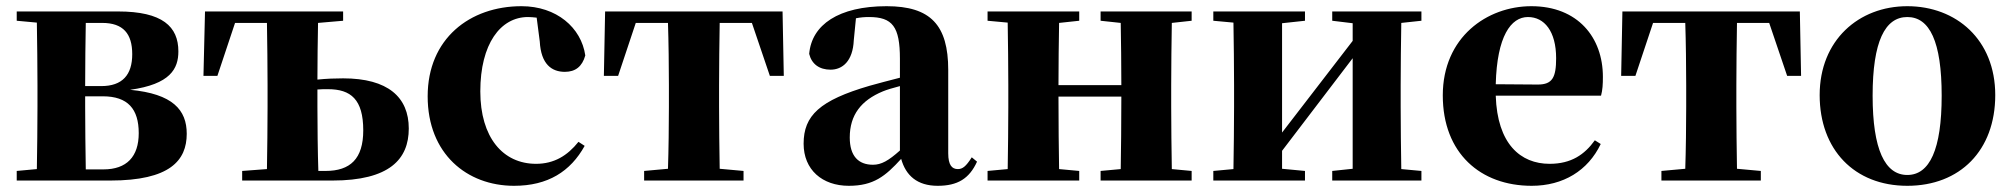

<svg xmlns="http://www.w3.org/2000/svg" viewBox="-20 -583 6498 620"><path d="M257 -36C256 -94 255 -181 255 -238V-272H312C393 -272 428 -231 428 -153C428 -77 389 -36 314 -36ZM310 -509C378 -509 407 -474 407 -408C407 -341 375 -305 307 -305H255C255 -372 256 -454 257 -509ZM34 -546V-516L99 -510C100 -451 101 -364 101 -308V-238C101 -182 100 -95 99 -37L34 -31V0H336C529 0 583 -65 583 -151C583 -228 538 -280 400 -293C530 -311 556 -361 556 -417C556 -497 505 -546 361 -546Z M1008 -31C1006 -89 1005 -180 1005 -238V-294C1016 -295 1027 -295 1039 -295C1113 -295 1153 -262 1153 -162C1153 -70 1111 -31 1031 -31ZM1088 -516V-546H642L637 -338H682L739 -509H842C843 -451 844 -364 844 -308V-238C844 -182 843 -96 842 -37L762 -31V0H1053C1238 0 1300 -69 1300 -168C1300 -269 1233 -330 1088 -330C1063 -330 1034 -329 1005 -326C1005 -381 1006 -456 1007 -509Z M1723 -449C1727 -375 1762 -351 1804 -351C1838 -351 1860 -368 1870 -404C1857 -494 1777 -563 1664 -563C1497 -563 1361 -458 1361 -272C1361 -86 1488 17 1640 17C1749 17 1822 -29 1868 -112L1848 -125C1812 -80 1769 -54 1711 -54C1604 -54 1531 -139 1531 -288C1531 -441 1596 -528 1685 -528C1694 -528 1703 -527 1713 -526Z M2408 -509 2466 -338H2511L2507 -546H1934L1930 -338H1976L2033 -509H2137C2139 -451 2140 -364 2140 -308V-238C2140 -182 2139 -96 2137 -38L2060 -31V0H2381V-31L2304 -38C2303 -96 2302 -182 2302 -238V-308C2302 -364 2303 -451 2304 -509Z M2886 -97C2849 -64 2826 -51 2799 -51C2752 -51 2724 -79 2724 -139C2724 -212 2761 -259 2831 -288C2843 -293 2863 -299 2886 -305ZM3118 -75C3099 -45 3088 -37 3073 -37C3054 -37 3042 -50 3042 -88V-357C3042 -502 2985 -563 2843 -563C2688 -563 2601 -503 2593 -409C2601 -376 2626 -358 2662 -358C2700 -358 2734 -385 2737 -453L2744 -524C2759 -527 2772 -528 2786 -528C2862 -528 2886 -497 2886 -393V-332C2851 -323 2816 -314 2788 -306C2627 -259 2575 -210 2575 -119C2575 -35 2635 17 2721 17C2801 17 2839 -14 2890 -70C2905 -16 2942 17 3008 17C3072 17 3110 -6 3135 -61Z M3828 -516V-546H3534V-516L3599 -509C3600 -454 3601 -371 3601 -308H3398C3398 -371 3399 -454 3400 -509L3465 -516V-546H3169V-516L3234 -510C3235 -451 3236 -364 3236 -308V-238C3236 -182 3235 -95 3234 -37L3169 -31V0H3465V-31L3400 -37C3399 -95 3398 -186 3398 -271H3601C3601 -186 3600 -95 3599 -37L3534 -31V0H3828V-31L3764 -37C3763 -95 3762 -182 3762 -238V-308C3762 -364 3763 -451 3764 -509Z M4570 -516V-546H4282V-516L4348 -508V-451L4120 -155V-508L4194 -516V-546H3898V-516L3963 -510C3964 -451 3965 -364 3965 -308V-238C3965 -182 3964 -95 3963 -37L3898 -31V0H4194V-31L4120 -38V-96L4348 -395V-38L4282 -31V0H4570V-31L4505 -37C4504 -95 4503 -182 4503 -238V-308C4503 -364 4504 -451 4505 -509Z M4810 -311C4814 -466 4859 -528 4914 -528C4967 -528 5005 -482 5005 -395C5005 -333 4993 -310 4946 -310ZM5130 -130C5097 -84 5054 -54 4984 -54C4890 -54 4815 -118 4810 -274H5150C5155 -293 5156 -310 5156 -335C5156 -462 5075 -563 4925 -563C4782 -563 4639 -463 4639 -275C4639 -88 4761 17 4926 17C5028 17 5108 -32 5149 -118Z M5693 -509 5751 -338H5796L5792 -546H5219L5215 -338H5261L5318 -509H5422C5424 -451 5425 -364 5425 -308V-238C5425 -182 5424 -96 5422 -38L5345 -31V0H5666V-31L5589 -38C5588 -96 5587 -182 5587 -238V-308C5587 -364 5588 -451 5589 -509Z M6139 17C6309 17 6423 -97 6423 -276C6423 -455 6297 -563 6139 -563C5982 -563 5856 -453 5856 -276C5856 -100 5968 17 6139 17ZM6139 -18C6067 -18 6027 -100 6027 -274C6027 -449 6067 -528 6139 -528C6211 -528 6250 -449 6250 -274C6250 -100 6211 -18 6139 -18Z"/></svg>

Font: Noto Serif CJK JP Black
Style: Regular
Weight: 900
Designer: Ryoko NISHIZUKA 西塚涼子 (kana & ideographs); Frank Grießhammer (Latin, Greek & Cyrillic); Wenlong ZHANG 张文龙 (bopomofo); San
Foundry: Adobe Systems Incorporated
Version: Version 1.001;PS 1.001;hotconv 16.6.54;makeotf.lib2.5.65590